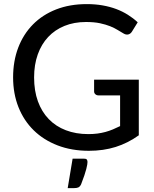

<svg xmlns="http://www.w3.org/2000/svg" viewBox="-20 -746 770 960"><path d="M674 -69.5Q619.5 -30.5 558.2 -11.2Q497 8 424.5 8Q338 8 268 -19Q198 -46 148.5 -94.5Q99 -143 72.2 -210.5Q45.5 -278 45.5 -359Q45.5 -440.5 71.2 -508Q97 -575.5 145 -624Q193 -672.5 261 -699Q329 -725.5 413.5 -725.5Q456.5 -725.5 493.2 -719Q530 -712.5 561.2 -700.8Q592.5 -689 619.2 -672.2Q646 -655.5 668.5 -634.5L639.5 -587.5Q632.5 -576.5 621.2 -573.8Q610 -571 597 -579Q584 -586.5 568.2 -596.2Q552.5 -606 530.8 -614.8Q509 -623.5 479.8 -629.8Q450.5 -636 410 -636Q350.5 -636 302.5 -616.5Q254.5 -597 220.8 -561Q187 -525 168.8 -473.8Q150.5 -422.5 150.5 -359Q150.5 -292 169.5 -239.5Q188.5 -187 223.8 -150.5Q259 -114 309.2 -94.8Q359.5 -75.5 421.5 -75.5Q445.5 -75.5 466.8 -78.2Q488 -81 507.2 -86.2Q526.5 -91.5 544.5 -99Q562.5 -106.5 580.5 -115.5V-269H473Q463 -269 456.8 -274.8Q450.5 -280.5 450.5 -289V-347.5H674ZM400.5 47.5Q412 47.5 414.8 52.8Q417.5 58 417.5 64Q417.5 69 416.2 77.2Q415 85.5 411.5 98.8Q408 112 401.8 131Q395.5 150 385.5 175.5Q380 187 372.2 190.8Q364.5 194.5 351.5 194.5H318.5L343 47.5Z"/></svg>

Font: Lato Medium
Style: Regular
Weight: 500
Designer: Lukasz Dziedzic
Foundry: tyPoland Lukasz Dziedzic
Version: Version 2.006; 2014-01-15